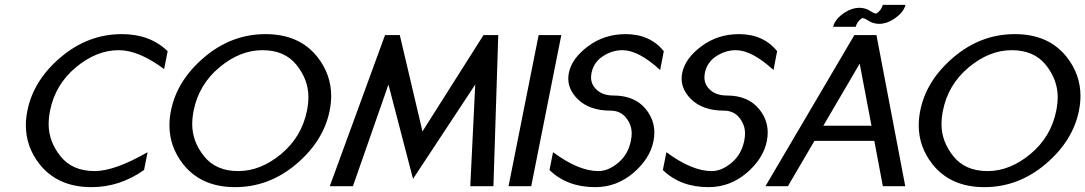

<svg xmlns="http://www.w3.org/2000/svg" viewBox="-20 -770 4488 794"><path d="M371.6 -62.5Q454.1 -62.5 590.3 -140.6L575.7 -66.9Q475.1 3.9 358.4 3.9Q218.3 3.9 143.1 -91.8Q86.9 -163.6 86.9 -252Q86.9 -281.2 93.3 -312.5Q118.2 -437.5 231 -533.2Q343.8 -628.9 484.4 -628.9Q600.6 -628.9 673.3 -558.1L658.7 -484.4Q553.7 -562.5 471.2 -562.5Q378.9 -562.5 293.7 -491.5Q208.5 -420.4 187 -312.5Q181.2 -283.2 181.2 -256.3Q181.2 -185.1 230.2 -123.8Q279.3 -62.5 371.6 -62.5Z M952.1 3.9Q812 3.9 736.8 -91.8Q680.7 -163.6 680.7 -252Q680.7 -281.2 687 -312.5Q711.9 -437.5 824.7 -533.2Q937.5 -628.9 1078.1 -628.9Q1218.8 -628.9 1293.5 -533.2Q1349.6 -461.4 1349.6 -373Q1349.6 -343.8 1343.3 -312.5Q1318.4 -187.5 1205.6 -91.8Q1092.8 3.9 952.1 3.9ZM965.3 -62.5Q1058.1 -62.5 1143.1 -133.5Q1228 -204.6 1249.5 -312.5Q1255.4 -342.3 1255.4 -369.1Q1255.4 -439.9 1206.5 -501.2Q1157.7 -562.5 1064.9 -562.5Q972.7 -562.5 887.5 -491.5Q802.2 -420.4 780.8 -312.5Q774.9 -283.2 774.9 -256.3Q774.9 -185.1 824 -123.8Q873 -62.5 965.3 -62.5Z M1688 -30.3 1586.4 -420.4 1439.5 0H1343.8L1572.3 -625H1633.3L1727.1 -226.6L1979.5 -625H2040.5L2020.5 0H1924.8L1945.3 -420.4Z M2176.8 0H2083L2207.5 -625H2301.3Z M2441.4 3.9Q2325.2 3.9 2252.4 -66.9L2267.1 -140.6Q2372.6 -62.5 2454.6 -62.5Q2495.6 -62.5 2536.6 -96.9Q2577.6 -131.3 2588.9 -187.5Q2592.3 -203.6 2592.3 -218.3Q2592.3 -253.9 2568.8 -283.2Q2545.4 -312.5 2504.4 -312.5Q2417 -312.5 2368.7 -360.4Q2330.1 -398.9 2330.1 -444.8Q2330.1 -456.5 2332.5 -468.8Q2344.7 -528.8 2412.1 -578.9Q2479.5 -628.9 2567.4 -628.9Q2667.5 -628.9 2725.1 -558.6L2710 -480.5Q2620.6 -562.5 2554.2 -562.5Q2511.7 -562.5 2473.4 -537.6Q2435.1 -512.7 2426.3 -468.8Q2424.3 -458.5 2424.3 -449.2Q2424.3 -418.9 2449.5 -397Q2474.6 -375 2517.1 -375Q2605.5 -375 2651.4 -317.9Q2686 -274.4 2686 -222.2Q2686 -205.1 2682.6 -187.5Q2668.5 -114.3 2599.4 -55.2Q2530.3 3.9 2441.4 3.9Z M2910.2 3.9Q2793.9 3.9 2721.2 -66.9L2735.8 -140.6Q2841.3 -62.5 2923.3 -62.5Q2964.4 -62.5 3005.4 -96.9Q3046.4 -131.3 3057.6 -187.5Q3061 -203.6 3061 -218.3Q3061 -253.9 3037.6 -283.2Q3014.2 -312.5 2973.1 -312.5Q2885.7 -312.5 2837.4 -360.4Q2798.8 -398.9 2798.8 -444.8Q2798.8 -456.5 2801.3 -468.8Q2813.5 -528.8 2880.9 -578.9Q2948.2 -628.9 3036.1 -628.9Q3136.2 -628.9 3193.8 -558.6L3178.7 -480.5Q3089.4 -562.5 3022.9 -562.5Q2980.5 -562.5 2942.1 -537.6Q2903.8 -512.7 2895 -468.8Q2893.1 -458.5 2893.1 -449.2Q2893.1 -418.9 2918.2 -397Q2943.4 -375 2985.8 -375Q3074.2 -375 3120.1 -317.9Q3154.8 -274.4 3154.8 -222.2Q3154.8 -205.1 3151.4 -187.5Q3137.2 -114.3 3068.1 -55.2Q2999 3.9 2910.2 3.9Z M3595.7 -187.5H3348.1L3238.3 0H3145.5L3513.2 -625H3604.5L3723.6 0H3630.9ZM3384.8 -250H3584L3535.2 -506.8ZM3518.6 -659.2H3425.3Q3432.6 -691.4 3473.6 -718.3Q3503.9 -737.8 3533.7 -737.8Q3558.6 -737.8 3579.6 -724.1Q3595.2 -713.9 3603.5 -713.9Q3604.5 -713.9 3605.5 -714.8Q3624 -727.1 3630.9 -750H3724.6Q3716.8 -717.8 3675.8 -690.9Q3646 -671.4 3615.7 -671.4Q3590.8 -671.4 3570.3 -685.1Q3554.2 -695.3 3545.9 -695.3Q3544.9 -695.3 3543.9 -694.3Q3525.4 -682.1 3518.6 -659.2Z M4050.8 3.9Q3910.6 3.9 3835.4 -91.8Q3779.3 -163.6 3779.3 -252Q3779.3 -281.2 3785.6 -312.5Q3810.5 -437.5 3923.3 -533.2Q4036.1 -628.9 4176.8 -628.9Q4317.4 -628.9 4392.1 -533.2Q4448.2 -461.4 4448.2 -373Q4448.2 -343.8 4441.9 -312.5Q4417 -187.5 4304.2 -91.8Q4191.4 3.9 4050.8 3.9ZM4064 -62.5Q4156.7 -62.5 4241.7 -133.5Q4326.7 -204.6 4348.1 -312.5Q4354 -342.3 4354 -369.1Q4354 -439.9 4305.2 -501.2Q4256.3 -562.5 4163.6 -562.5Q4071.3 -562.5 3986.1 -491.5Q3900.9 -420.4 3879.4 -312.5Q3873.5 -283.2 3873.5 -256.3Q3873.5 -185.1 3922.6 -123.8Q3971.7 -62.5 4064 -62.5Z"/></svg>

Font: Juliett
Style: Bold Italic
Weight: 700
Italic angle: -11.25°
Designer: GGBotNet
Foundry: GGBotNet
Version: 0.60